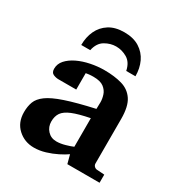

<svg xmlns="http://www.w3.org/2000/svg" viewBox="-172 -831 897 960"><g transform="rotate(30 276.5 -351.0)"><path d="M536.1 0H350.1L336.9 -49.8Q318.4 -36.6 289.8 -22.2Q261.2 -7.8 228.3 2.2Q195.3 12.2 163.1 12.2Q108.9 12.2 70.6 -22.9Q32.2 -58.1 32.2 -117.2Q32.2 -150.9 42 -177Q51.8 -203.1 82 -225.3Q112.3 -247.6 173.6 -268.3Q234.9 -289.1 337.9 -312Q337.9 -320.3 338.4 -331.8Q338.9 -343.3 338.9 -351.1Q338.9 -370.1 332 -391.6Q325.2 -413.1 305.2 -428.5Q285.2 -443.8 245.1 -443.8Q230 -443.8 218.8 -442.4Q207.5 -440.9 202.1 -439.9V-345.2H99.1Q84.5 -345.2 69.3 -351.8Q54.2 -358.4 54.2 -380.9Q54.2 -408.7 73.7 -430.7Q93.3 -452.6 125.7 -468.3Q158.2 -483.9 197.8 -491.9Q237.3 -500 276.9 -500Q334.5 -500 377.9 -487.5Q421.4 -475.1 445.8 -438.7Q470.2 -402.3 470.2 -330.1V-73.2Q470.2 -64 476.6 -57.4Q482.9 -50.8 492.2 -49.8L536.1 -46.9ZM336.9 -92.8V-257.8Q272.5 -245.1 237.1 -230.5Q201.7 -215.8 187.7 -195.6Q173.8 -175.3 173.8 -145Q173.8 -114.3 193.8 -92.5Q213.9 -70.8 245.1 -70.8Q268.6 -70.8 294.9 -78.4Q321.3 -85.9 336.9 -92.8ZM425.3 -550.8H372.1Q362.8 -595.7 332.5 -613.8Q302.2 -631.8 268.1 -631.8Q235.4 -631.8 204.6 -613.8Q173.8 -595.7 164.1 -550.8H112.3Q112.3 -596.2 129.4 -633.1Q146.5 -669.9 181.2 -691.9Q215.8 -713.9 268.1 -713.9Q320.8 -713.9 355.7 -691.9Q390.6 -669.9 408 -633.1Q425.3 -596.2 425.3 -550.8Z"/></g></svg>

Font: Charis
Style: Bold
Weight: 700
Designer: Walt Agee, Miriam Martin, Annie Olsen, Victor Gaultney, Lorna Priest, Alan Ward, Bob Hallissy, Martin Hosken, Sharon Cor
Foundry: SIL Global
Version: Version 7.000